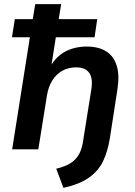

<svg xmlns="http://www.w3.org/2000/svg" viewBox="-20 -725 655 932"><path d="M288 187 253 94Q299 83 325.5 65Q352 47 366 19Q380 -9 385 -51L423 -289Q429 -325 423 -349Q417 -373 399 -385.5Q381 -398 350 -398Q311 -398 281.5 -381Q252 -364 233.5 -334Q215 -304 208 -262L166 0H39L125 -544H38L52 -632H139L151 -705H277L265 -632H452L439 -544H251L227 -391H219Q245 -445 292 -472Q339 -499 402 -499Q457 -499 494 -476.5Q531 -454 546 -408Q561 -362 550 -291L513 -52Q503 9 481 56Q459 103 413.5 136Q368 169 288 187Z"/></svg>

Font: Nunito Sans 11pt
Style: Bold Italic
Weight: 700
Italic angle: -9°
Version: Version 3.101;gftools[0.9.27]